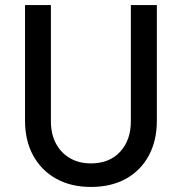

<svg xmlns="http://www.w3.org/2000/svg" viewBox="-20 -740 728 768"><path d="M343.8 7.8Q264.2 7.8 204.8 -25.1Q145.5 -58.1 112.8 -117.7Q80.1 -177.2 80.1 -257.8V-719.7H183.6V-254.9Q183.6 -204.1 203.6 -166.3Q223.6 -128.4 259.8 -107.4Q295.9 -86.4 343.8 -86.4Q417.5 -86.4 460.4 -132.8Q503.4 -179.2 503.4 -254.9V-719.7H607.4V-257.8Q607.4 -177.2 575.2 -117.7Q543 -58.1 483.9 -25.1Q424.8 7.8 343.8 7.8Z"/></svg>

Font: Reddit Sans Medium
Style: Regular
Weight: 500
Designer: Stephen Hutchings
Foundry: Reddit
Version: Version 1.014